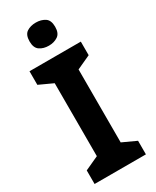

<svg xmlns="http://www.w3.org/2000/svg" viewBox="-233 -990 856 1053"><g transform="rotate(-30 194.5 -464.0)"><path d="M357 0H32V-86L119 -126V-588L32 -628V-714H357V-628L270 -588V-126L357 -86ZM195 -928Q228 -928 252 -912.5Q276 -897 276 -855Q276 -814 252 -798Q228 -782 195 -782Q161 -782 137.5 -798Q114 -814 114 -855Q114 -897 137.5 -912.5Q161 -928 195 -928Z"/></g></svg>

Font: Noto Sans Myanmar
Style: Regular
Weight: 400
Designer: Monotype Design Team
Foundry: Monotype Imaging Inc.
Version: Version 2.107